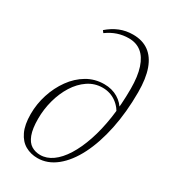

<svg xmlns="http://www.w3.org/2000/svg" viewBox="-186 -839 831 941"><g transform="rotate(30 229.0 -368.5)"><path d="M180 11Q142 11 111 -6.5Q80 -24 62 -62Q44 -100 44 -160Q44 -217 61.5 -271.5Q79 -326 111 -370.5Q143 -415 187 -441Q231 -467 284 -467Q328 -467 361.5 -447Q395 -427 413 -392H423L414 -357Q396 -400 362.5 -424Q329 -448 286 -448Q241 -448 204 -423Q167 -398 141 -356.5Q115 -315 101 -263.5Q87 -212 87 -158Q87 -102 99.5 -69Q112 -36 134 -22.5Q156 -9 184 -9Q220 -9 253 -32.5Q286 -56 314 -100.5Q342 -145 363 -207Q384 -269 395.5 -346Q407 -423 407 -512Q407 -582 391.5 -629Q376 -676 347 -699Q318 -722 276 -722Q243 -722 213 -712Q183 -702 154 -681L145 -693Q176 -720 210.5 -734Q245 -748 285 -748Q338 -748 374 -722Q410 -696 428.5 -644.5Q447 -593 447 -515Q447 -402 427 -306Q407 -210 371 -139Q335 -68 286 -28.5Q237 11 180 11Z"/></g></svg>

Font: Source Serif 4 48pt Light
Style: Italic
Weight: 300
Italic angle: -12°
Designer: Frank Grießhammer
Foundry: Adobe Systems Incorporated
Version: Version 4.004;hotconv 1.0.116;makeotfexe 2.5.65601